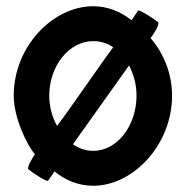

<svg xmlns="http://www.w3.org/2000/svg" viewBox="-20 -590 605 616"><path d="M24 -283C24 -213 66 -125 92 -95C88 -90 65 -53 71 -47C77 -41 130 -5 134 -10L155 -40C190 -11 233 6 279 6C407 6 532 -125 532 -283C532 -353 506 -418 463 -468C468 -473 494 -511 487 -519C481 -525 428 -560 423 -556L402 -525C367 -553 325 -570 279 -570C150 -570 24 -441 24 -283ZM138 -283C138 -378 201 -458 279 -458C302 -458 325 -452 343 -438C317 -405 189 -218 163 -186C148 -213 138 -247 138 -283ZM214 -127 394 -380C409 -351 418 -319 418 -283C418 -188 357 -106 279 -106C255 -106 233 -114 214 -127Z"/></svg>

Font: Ampere
Style: SCCnd
Weight: 400
Version: Version 1